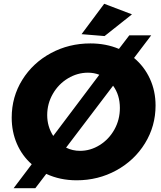

<svg xmlns="http://www.w3.org/2000/svg" viewBox="-20 -942 851 1017"><path d="M804 -383Q804 -274 748 -183Q692 -92 596 -39.5Q500 13 386 13Q298 13 225 -21L167 55H52L148 -72Q97 -117 69.5 -180.5Q42 -244 42 -319Q42 -429 98 -519Q154 -609 249.5 -660.5Q345 -712 459 -712Q541 -712 610 -683L665 -755H781L690 -635Q744 -590 774 -525Q804 -460 804 -383ZM262 -222 506 -546Q478 -557 446 -557Q390 -557 340 -527Q290 -497 260 -445Q230 -393 230 -332Q230 -272 262 -222ZM615 -370Q615 -439 579 -488L330 -160Q364 -143 404 -143Q459 -143 508 -173.5Q557 -204 586 -256Q615 -308 615 -370ZM532 -922 679 -866 534 -751 412 -761Z"/></svg>

Font: Gontserrat
Style: Bold Italic
Weight: 700
Italic angle: -11.3°
Designer: Julieta Ulanovsky
Foundry: Julieta Ulanovsky
Version: Version 6.001